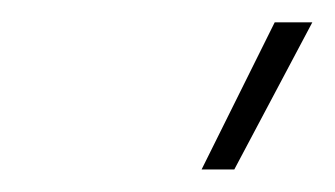

<svg xmlns="http://www.w3.org/2000/svg" viewBox="-20 -790 300 172"><path d="M160.6 -638.2 226.1 -770H259.8L189.9 -638.2Z"/></svg>

Font: Roboto Condensed Thin
Style: Italic
Weight: 250
Italic angle: -12°
Designer: Christian Robertson
Foundry: Google
Version: Version 3.008; 2023